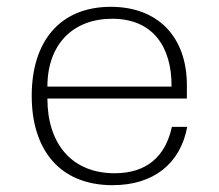

<svg xmlns="http://www.w3.org/2000/svg" viewBox="-20 -532 643 563"><path d="M73 -251C73 -93 155 11 310 11C430 11 509 -52 529 -160H484C465 -72 409 -24 316 -24C191 -24 119 -110 119 -243H528V-282C528 -423 444 -512 305 -512C156 -512 73 -411 73 -251ZM119 -278C119 -402 194 -477 309 -477C428 -477 484 -395 483 -278Z"/></svg>

Font: Perun ExtraLight
Style: Regular
Weight: 200
Foundry: Copyright (c) Stefan Peev, Context Ltd, 2016
Version: Version 1.089